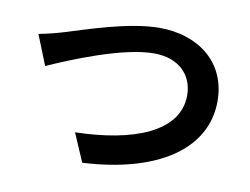

<svg xmlns="http://www.w3.org/2000/svg" viewBox="-74 -777 1148 882"><g transform="rotate(10 500.0 -336.0)"><path d="M59 -548 115 -408C218 -454 452 -552 598 -552C717 -552 781 -481 781 -388C781 -216 571 -138 303 -132L360 0C709 -18 923 -162 923 -386C923 -569 782 -672 603 -672C458 -672 257 -601 180 -578C144 -567 95 -554 59 -548Z"/></g></svg>

Font: Genne Gothic Bold
Style: Regular
Weight: 700
Designer: Ryoko NISHIZUKA (kana & ideographs); Paul D. Hunt (Latin, Greek & Cyrillic); Wenlong ZHANG (bopomofo); Sandoll Communica
Foundry: Adobe Systems Incorporated
Version: Version 1.004;PS 1.004;hotconv 16.6.51;makeotf.lib2.5.65220